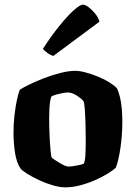

<svg xmlns="http://www.w3.org/2000/svg" viewBox="-20 -804 583 824"><path d="M261 0Q236 0 205.5 -9Q175 -18 146.5 -31.5Q118 -45 97 -58Q76 -71 68 -81Q51 -106 44.5 -148Q38 -190 38 -234Q38 -272 42 -307.5Q46 -343 52 -372.5Q58 -402 65 -419Q79 -428 106.5 -441.5Q134 -455 169 -468.5Q204 -482 239.5 -491Q275 -500 303 -500Q322 -500 348 -493Q374 -486 401 -475Q428 -464 449.5 -450.5Q471 -437 482 -425Q490 -408 495 -386.5Q500 -365 502.5 -339Q505 -313 505 -282Q505 -225 497 -170Q489 -115 477 -84Q465 -73 441.5 -58.5Q418 -44 387 -30.5Q356 -17 323.5 -8.5Q291 0 261 0ZM274 -89Q279 -89 291 -90.5Q303 -92 317 -95Q331 -98 339 -101Q345 -111 346.5 -139Q348 -167 348 -201Q348 -232 347 -269Q346 -306 344 -335Q342 -364 338 -370Q334 -376 322.5 -385Q311 -394 297.5 -400.5Q284 -407 271 -407Q262 -407 248.5 -404.5Q235 -402 222.5 -398.5Q210 -395 202 -391Q198 -386 195.5 -371.5Q193 -357 192 -337.5Q191 -318 191 -296Q191 -264 192.5 -227.5Q194 -191 196.5 -163.5Q199 -136 201 -129Q203 -126 212 -120Q221 -114 233 -106.5Q245 -99 256 -94Q267 -89 274 -89ZM209 -564Q195 -568 182.5 -577.5Q170 -587 164 -594Q200 -650 234.5 -692.5Q269 -735 296 -759.5Q323 -784 336 -784Q346 -784 360.5 -773Q375 -762 388.5 -745.5Q402 -729 407 -711Z"/></svg>

Font: Texturina 12pt ExtraBold
Style: Regular
Weight: 800
Designer: Guillermo Torres Carreño
Foundry: Omnibus-Type
Version: Version 1.002